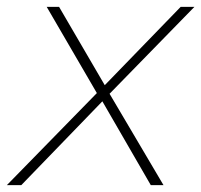

<svg xmlns="http://www.w3.org/2000/svg" viewBox="-47 -539 586 559"><path d="M-27 0 235 -268 89 -519H125L258 -291L479 -519H519L272 -266L429 0H392L251 -244L15 0Z"/></svg>

Font: Montserrat Thin ExtraLight
Style: Italic
Weight: 250
Italic angle: -11.3°
Version: Version 9.000